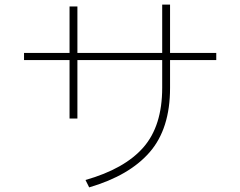

<svg xmlns="http://www.w3.org/2000/svg" viewBox="-20 -800 1040 831"><path d="M916 -571V-540H716V-419Q716 -243 628 -141.5Q540 -40 366 11L350 -21Q519 -69 600.5 -162Q682 -255 682 -420V-540H315V-287H281V-540H84V-571H281V-772H315V-571H682V-780H716V-571Z"/></svg>

Font: IBM Plex Sans JP ExtraLight
Style: Regular
Weight: 200
Designer: Mike Abbink; Paul van der Laan; Pieter van Rosmalen; Wujin Sim; Yejin Wi; Jinhee Kim; Boomi Park; Yona Kim; Kichan Ma
Foundry: Sandoll Inc.
Version: Version 1.001